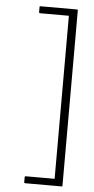

<svg xmlns="http://www.w3.org/2000/svg" viewBox="-59 -785 458 935"><g transform="rotate(5 170.5 -317.5)"><path d="M101 115Q96 115 96 111V86Q96 83 97.5 82Q99 81 101 81H242V-716H101Q100 -716 98 -717Q96 -718 96 -721V-746Q96 -749 97 -749.5Q98 -750 101 -750H279Q283 -750 283 -746V110Q283 112 282.5 113.5Q282 115 279 115Z"/></g></svg>

Font: Glory ExtraLight
Style: Regular
Weight: 250
Version: Version 1.011